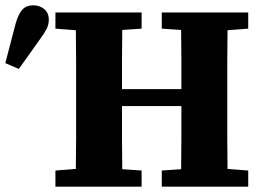

<svg xmlns="http://www.w3.org/2000/svg" viewBox="-25 -704 987 724"><path d="M585 -596V-657H911V-596L833 -590Q832 -532 832 -472.5Q832 -413 832 -353V-304Q832 -245 832 -185.5Q832 -126 833 -67L911 -61V0H585V-61L658 -66Q659 -127 659 -187.5Q659 -248 659 -304H435Q435 -240 435 -181.5Q435 -123 436 -66L509 -61V0H184V-61L261 -67Q262 -126 262 -185.5Q262 -245 262 -304V-353Q262 -412 262 -471.5Q262 -531 261 -590L184 -596V-657H509V-596L436 -591Q435 -531 435 -472.5Q435 -414 435 -368H659Q659 -424 659 -480Q659 -536 658 -591ZM-5 -466 34 -615Q45 -653 60 -668.5Q75 -684 100 -684Q125 -684 142 -669.5Q159 -655 159 -630Q159 -611 150.5 -594.5Q142 -578 125 -555L46 -444Z"/></svg>

Font: Source Serif 4 SmText
Style: Bold
Weight: 700
Designer: Frank Grießhammer
Foundry: Adobe
Version: Version 4.005;hotconv 1.1.0;makeotfexe 2.6.0